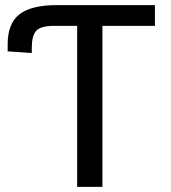

<svg xmlns="http://www.w3.org/2000/svg" viewBox="-20 -726 663 746"><path d="M279.8 0V-625.5H189.9Q138.2 -625.5 120.8 -606.4Q103.5 -587.4 103.5 -541V-520L9.8 -526.4V-553.7Q9.8 -635.3 55.9 -670.7Q102.1 -706.1 200.2 -706.1H582V-625.5H377.9V0Z"/></svg>

Font: Monda
Style: Regular
Weight: 400
Designer: Vernon Adams
Foundry: Vernon Adams
Version: Version 2.100; ttfautohint (v1.8.3)